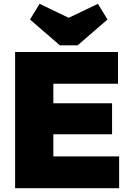

<svg xmlns="http://www.w3.org/2000/svg" viewBox="-20 -984 679 1004"><path d="M59 0V-712H259V0ZM221 0V-166H603V0ZM221 -282V-444H566V-282ZM221 -546V-712H597V-546ZM492 -964 542 -882 386 -747H293L137 -882L187 -964L418 -853H260Z"/></svg>

Font: Outfit Thin Black
Style: Regular
Weight: 900
Version: Version 1.100;gftools[0.9.27]